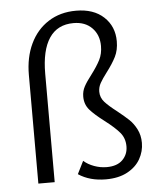

<svg xmlns="http://www.w3.org/2000/svg" viewBox="-52 -756 672 808"><g transform="rotate(-5 284.0 -352.0)"><path d="M247 -25 274 -79Q292 -63 318 -53.5Q344 -44 371 -44Q415 -44 438 -67Q461 -90 461 -124Q461 -158 441 -182Q421 -206 379 -238Q338 -269 318 -292Q298 -315 298 -348Q298 -371 308.5 -390.5Q319 -410 340 -437Q365 -470 378 -495.5Q391 -521 391 -554Q391 -601 362 -630.5Q333 -660 284 -660Q216 -660 181.5 -608.5Q147 -557 147 -458V0H78V-459Q78 -533 105 -590Q132 -647 182 -679Q232 -711 299 -711Q373 -711 416 -671Q459 -631 459 -568Q459 -531 445 -503Q431 -475 405 -441Q386 -416 376.5 -399Q367 -382 367 -363Q367 -338 384 -319Q401 -300 435 -274Q465 -250 483 -233Q501 -216 514 -190.5Q527 -165 527 -133Q527 -97 509 -65Q491 -33 454 -13Q417 7 363 7Q295 7 247 -25Z"/></g></svg>

Font: Ysabeau Infant
Style: Regular
Weight: 400
Designer: Christian Thalmann (Catharsis Fonts)
Version: Version 0.003